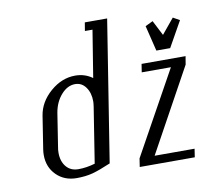

<svg xmlns="http://www.w3.org/2000/svg" viewBox="-68 -652 796 728"><g transform="rotate(-10 330.0 -288.0)"><path d="M413.1 0 418 -32.2 595.2 -352.1H482.9L487.8 -383.8H657.2L651.9 -352.1L476.1 -32.2H629.9L625 0ZM527.8 -522 557.1 -536.1 586.9 -478 634.8 -536.1 660.2 -522 605 -423.8H551.8ZM62.5 -107.4Q62.5 -117.7 64 -127.9L84 -255.9Q92.3 -307.6 136.2 -345.7Q180.2 -383.8 231.9 -383.8Q269 -383.8 297.9 -362.8L327.1 -543.9H297.9L303.2 -576.2H389.2L303.2 -33.2Q259.8 -14.6 232.7 -7.3Q205.6 0 170.9 0Q123.5 0 93 -30.5Q62.5 -61 62.5 -107.4ZM119.1 -106.4Q119.1 -73.2 136.2 -52.7Q153.3 -32.2 183.1 -32.2Q214.4 -32.2 247.1 -42L280.8 -255.9Q282.7 -269.5 282.7 -275.9Q282.7 -308.6 267.1 -330.3Q251.5 -352.1 226.1 -352.1Q196.3 -352.1 172.1 -324.5Q147.9 -296.9 141.1 -255.9L121.1 -127.9Q119.1 -118.2 119.1 -106.4Z"/></g></svg>

Font: Gawaa
Style: Italic
Weight: 400
Designer: T. Christopher White
Version: Version 1.0